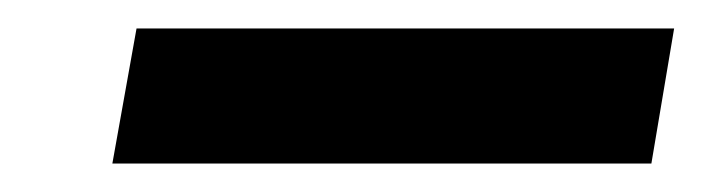

<svg xmlns="http://www.w3.org/2000/svg" viewBox="-20 -702 494 135"><path d="M59 -587 76 -682H454L438 -587Z"/></svg>

Font: DM Sans
Style: Bold Italic
Weight: 700
Italic angle: -10°
Designer: Colophon Foundry, Jonny Pinhorn
Foundry: Colophon Foundry
Version: Version 4.004;gftools[0.9.30]